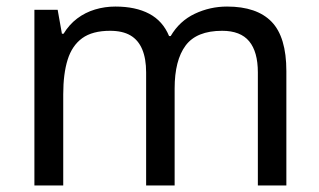

<svg xmlns="http://www.w3.org/2000/svg" viewBox="-20 -566 975 586"><path d="M673 -546Q764 -546 809 -499.5Q854 -453 854 -349V0H767V-345Q767 -408 740.5 -440Q714 -472 658 -472Q580 -472 546.5 -427Q513 -382 513 -296V0H426V-345Q426 -387 414 -415.5Q402 -444 378 -458Q354 -472 316 -472Q262 -472 231 -449.5Q200 -427 186.5 -384Q173 -341 173 -278V0H85V-536H156L169 -463H174Q191 -491 215.5 -509.5Q240 -528 270 -537Q300 -546 332 -546Q394 -546 435.5 -524Q477 -502 496 -456H501Q528 -502 574.5 -524Q621 -546 673 -546Z"/></svg>

Font: hexusinhala05
Style: Book
Weight: 400
Designer: Jelle Bosma - Monotype Design Team
Foundry: Monotype Imaging Inc.
Version: Version 2.003